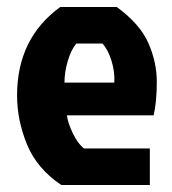

<svg xmlns="http://www.w3.org/2000/svg" viewBox="-20 -531 494 551"><path d="M274 -406H199Q184 -388 174.5 -356Q165 -324 165 -294H308Q310 -324 300 -356.5Q290 -389 274 -406ZM410 -105V0H156Q86 -47 57.5 -116.5Q29 -186 29 -257Q29 -421 153 -511H315Q382 -462 406 -407Q430 -352 430 -296Q430 -240 421 -200H172Q175 -177 189.5 -147.5Q204 -118 221 -105Z"/></svg>

Font: Jockey One
Style: Regular
Weight: 400
Designer: TypeTogether
Foundry: TypeTogether
Version: Version 1.002